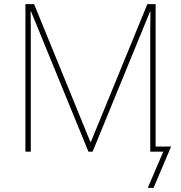

<svg xmlns="http://www.w3.org/2000/svg" viewBox="-20 -734 877 929"><path d="M130 -679H128Q129 -646 129 -596V0H103V-714H145L417 -48H420L693 -714H733V-25H808L723 175H695L770 0H707V-602Q707 -645 708 -678H706L428 0H408Z"/></svg>

Font: Noto Sans UI Thin
Style: Regular
Weight: 250
Designer: Monotype Design Team
Foundry: Monotype Imaging Inc.
Version: Version 1.001